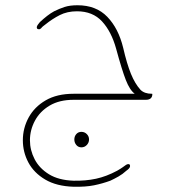

<svg xmlns="http://www.w3.org/2000/svg" viewBox="-20 -380 655 731"><path d="M260 331Q195 329 152 303.5Q109 278 88 238.5Q67 199 67 154Q67 108 89 67.5Q111 27 154 2Q197 -23 260 -23H493Q474 -37 459 -75.5Q444 -114 422 -195Q404 -260 368.5 -298.5Q333 -337 273 -337Q236 -337 207.5 -322.5Q179 -308 153 -287Q149 -284 144.5 -280.5Q140 -277 137 -273Q131 -267 126 -269Q120 -269 120 -277Q121 -282 124.5 -286.5Q128 -291 132 -296Q146 -309 159.5 -319.5Q173 -330 186 -337Q206 -347 226 -353.5Q246 -360 275 -360Q346 -360 388.5 -316Q431 -272 449 -198Q463 -137 478.5 -99Q494 -61 515 -38Q530 -23 558 -23Q560 -23 560 -22Q560 0 535 0H260Q206 0 169 22Q132 44 113 79.5Q94 115 94 154Q94 192 112 226.5Q130 261 166.5 283.5Q203 306 260 308Q306 309 345.5 300.5Q385 292 426 270Q440 262 447.5 256.5Q455 251 458 249Q465 244 470.5 245Q476 246 475 254Q474 261 461 270Q447 283 431 292Q415 301 400 308Q370 319 338 325.5Q306 332 260 331ZM290 181Q278 181 270.5 172Q263 163 263 151Q263 139 270.5 130.5Q278 122 290 122Q302 122 310.5 130.5Q319 139 319 151Q319 163 310.5 172Q302 181 290 181Z"/></svg>

Font: Zain ExtraLight
Style: Regular
Weight: 200
Designer: Zain,Boutros
Foundry: Mobile Telecommunications Company (Zain), 2024
Version: Version 1.51; ttfautohint (v1.8.4)